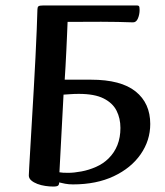

<svg xmlns="http://www.w3.org/2000/svg" viewBox="-20 -672 607 705"><path d="M175.3 13Q161.6 13 146.3 10.7Q131 8.5 117.2 3.3Q103.5 -1.9 94.7 -9.6Q85.8 -17.2 85.8 -27.9Q85.8 -31.2 87.3 -58.7Q88.8 -86.2 91.5 -131.6Q94.2 -177.1 97.4 -232.6Q100.6 -288.1 104.1 -347.3Q107.6 -406.6 110.3 -462.4Q113 -518.2 114.9 -563.6Q116.7 -609 117.4 -636.7Q117.4 -645.3 120.9 -648.6Q124.4 -652 139.5 -652H483Q488.3 -652 490.4 -649.3Q492.6 -646.5 492.6 -635.4Q492.6 -619.3 486.6 -604.6Q480.7 -589.9 468.3 -589.9Q415.8 -591.9 351.4 -592.1Q287 -592.2 228.2 -591.6Q227.5 -574.4 226.3 -546.2Q225.1 -518 223.6 -486.5Q222.1 -455 220.5 -426.6Q219 -398.1 217.6 -379.4H314.1Q424.1 -379.4 477.9 -336.2Q531.7 -293.1 531.7 -216.7Q531.7 -156.4 496.5 -105.6Q461.3 -54.9 397.6 -24.9Q334 5.1 247.9 5.1Q232.2 5.1 219.1 2.6Q205.9 0.1 197.3 -2.2Q197.3 5.5 193.5 9.3Q189.6 13 175.3 13ZM198.2 -39.4Q208.8 -37.3 230.3 -37.4Q251.8 -37.4 278.9 -42.5Q306 -47.5 332.6 -59.2Q359.2 -70.9 378.7 -90.3Q400.2 -111.6 411.2 -139.5Q422.2 -167.4 422.2 -202.3Q422.2 -237.4 408 -265.5Q393.9 -293.6 360.7 -310.4Q327.5 -327.3 269.5 -327.3Q252.5 -327.3 238.3 -326.2Q224.1 -325.2 213.3 -324.5Z"/></svg>

Font: Briem Hand Thin
Style: Regular
Weight: 100
Designer: Gunnlaugur SE Briem, Eben Sorkin
Foundry: Sorkin Type Co.
Version: Version 1.003